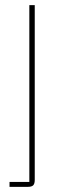

<svg xmlns="http://www.w3.org/2000/svg" viewBox="-20 -526 249 746"><path d="M17 181H94V-506H115V173Q115 188 109 194Q103 200 88 200H17Z"/></svg>

Font: IBM Plex Sans Condensed Thin
Style: Regular
Weight: 100
Width: 3
Designer: Mike Abbink, Paul van der Laan, Pieter van Rosmalen
Foundry: Bold Monday
Version: Version 1.3